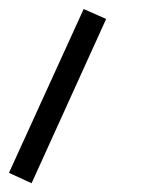

<svg xmlns="http://www.w3.org/2000/svg" viewBox="-20 -218 325 428"><path d="M216.6 -175.7 166.5 -197.9 0 167.3 50.4 190.5Z"/></svg>

Font: Arad-FD-VF Thin
Style: Regular
Weight: 100
Designer: Mohammad Darvishi
Version: Version 1.010;September 21, 2024;FontCreator 15.0.0.2992 64-